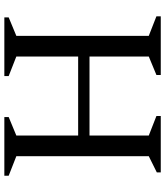

<svg xmlns="http://www.w3.org/2000/svg" viewBox="42 -802 760 884"><g transform="rotate(90 422.0 -360.0)"><path d="M604 -55.2V-339.8H240.2V-55.2L330.1 -20V0H60.1V-20L145 -55.2V-665L55.2 -700.2V-720.2H325.2V-700.2L240.2 -665V-392.1H604V-665L514.2 -700.2V-720.2H773.9V-702.1L699.2 -665V-55.2L789.1 -20V0H519V-20Z"/></g></svg>

Font: Amethysta
Style: Regular
Weight: 400
Designer: Konstantin Vinogradov, Alexei Vanyashin
Foundry: Cyreal (www.cyreal.org)
Version: Version 1.003